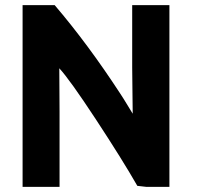

<svg xmlns="http://www.w3.org/2000/svg" viewBox="-20 -720 775 748"><path d="M640 8H550L515 4Q456 -99 353.5 -255Q251 -411 211 -454Q211 -430 211.5 -372.5Q212 -315 212 -284V8H68V-700H193Q322 -549 448 -356Q460 -338 477.5 -309Q495 -280 497 -277Q497 -304 496 -364Q495 -424 495 -457V-700H640Z"/></svg>

Font: Repo
Style: Bold
Weight: 700
Designer: Stefan Peev
Foundry: Context Ltd
Version: Version 001.000